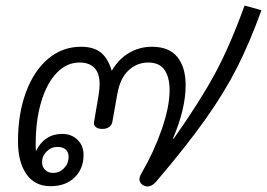

<svg xmlns="http://www.w3.org/2000/svg" viewBox="-20 -664 965 694"><path d="M45 -153Q45 -253 74 -331Q103 -409 154.5 -452Q206 -495 273 -495Q318 -495 344 -474.5Q370 -454 384 -408Q408 -450 446 -472.5Q484 -495 529 -495Q591 -495 621 -458Q651 -421 651 -356Q651 -270 605 -163H608Q700 -293 755.5 -395Q811 -497 864 -644L925 -627Q883 -511 837.5 -421Q792 -331 723 -233.5Q654 -136 544 -7Q529 10 513 10Q506 10 496 5Q484 -4 484 -16Q484 -25 491 -37Q536 -114 564.5 -196Q593 -278 593 -338Q593 -385 574.5 -411.5Q556 -438 516 -438Q475 -438 444.5 -409.5Q414 -381 404 -324L386 -223Q384 -212 374.5 -205Q365 -198 350 -198Q334 -198 326 -205Q318 -212 320 -223L337 -324Q340 -344 340 -360Q340 -399 321.5 -418.5Q303 -438 267 -438Q221 -438 185 -400.5Q149 -363 129 -296Q109 -229 109 -143Q109 -126 110 -118Q141 -180 205 -180Q238 -180 260 -159Q282 -138 282 -104Q282 -54 249.5 -22.5Q217 9 163 9Q106 9 75.5 -34.5Q45 -78 45 -153ZM228 -97Q228 -114 217.5 -123.5Q207 -133 188 -133Q165 -133 148.5 -116.5Q132 -100 132 -78Q132 -61 143 -50Q154 -39 172 -39Q195 -39 211.5 -56Q228 -73 228 -97Z"/></svg>

Font: Niramit Light
Style: Italic
Weight: 300
Italic angle: -10°
Designer: Katatrad Aksorn Co.,Ltd.
Foundry: Cadson Demak Co.,Ltd.
Version: Version 1.000; ttfautohint (v1.6)